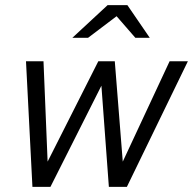

<svg xmlns="http://www.w3.org/2000/svg" viewBox="-20 -726 750 746"><path d="M106 0 81 -488H149L165 -98L362 -488H426L457 -98L639 -488H710L473 0H403L374 -393L176 0ZM261 -579 398 -706H475L562 -579H506L433 -663L322 -579Z"/></svg>

Font: Red Hat Text VF
Style: Italic
Weight: 400
Italic angle: -12°
Designer: Pentagram, MCKL
Foundry: Pentagram, MCKL
Version: Version 1.023